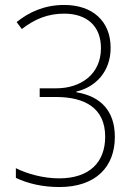

<svg xmlns="http://www.w3.org/2000/svg" viewBox="-20 -744 548 774"><path d="M426 -551C426 -659 353 -724 239 -724C160 -724 98 -696 47 -655L68 -627C120 -667 172 -689 239 -689C328 -689 387 -641 387 -550C387 -444 305 -388 207 -388H140V-353H206C321 -353 404 -309 404 -193C404 -90 341 -25 218 -25C155 -25 90 -43 44 -66V-27C92 -4 152 10 219 10C368 10 443 -73 443 -192C443 -297 386 -356 288 -372V-375C366 -393 426 -456 426 -551Z"/></svg>

Font: Noto Sans Lao UI SemCond ExtLt
Style: Regular
Weight: 200
Width: 4
Designer: Monotype Design Team
Foundry: Monotype Imaging Inc.
Version: Version 2.000